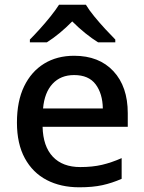

<svg xmlns="http://www.w3.org/2000/svg" viewBox="-20 -786 612 816"><path d="M295 -549Q401 -549 462 -483.5Q523 -418 523 -305V-247H161Q163 -164 204.5 -120Q246 -76 321 -76Q373 -76 413.5 -85.5Q454 -95 497 -114V-26Q456 -8 415 1Q374 10 317 10Q238 10 178.5 -21Q119 -52 85.5 -113.5Q52 -175 52 -265Q52 -356 82.5 -419Q113 -482 167.5 -515.5Q222 -549 295 -549ZM295 -467Q238 -467 203.5 -430Q169 -393 163 -325H417Q416 -388 386.5 -427.5Q357 -467 295 -467ZM345 -766Q358 -744 380.5 -716.5Q403 -689 427.5 -662.5Q452 -636 470 -618V-606H397Q371 -622 342.5 -645Q314 -668 287 -695Q233 -640 179 -606H107V-618Q126 -637 149.5 -663Q173 -689 195 -716.5Q217 -744 231 -766Z"/></svg>

Font: Noto Sans Sinhala Medium
Style: Regular
Weight: 500
Designer: Jelle Bosma - Monotype Design Team
Foundry: Monotype Imaging Inc.
Version: Version 2.006; ttfautohint (v1.8.4.7-5d5b)